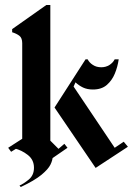

<svg xmlns="http://www.w3.org/2000/svg" viewBox="-20 -659 528 763"><path d="M62.5 84.2 57.5 78.3Q73.3 71.7 94.2 54.6Q115 37.5 115 7.5Q115 -24.2 90.4 -43.3Q65.8 -62.5 37.5 -69.2L127.5 -111.7Q149.2 -102.5 169.2 -83.3Q189.2 -64.2 189.2 -35.8Q189.2 -22.5 180.4 -4.6Q171.7 13.3 144.6 35.8Q117.5 58.3 62.5 84.2ZM144.2 0 56.7 -75.8 24.2 -55.8 12.5 -71.7 68.3 -107.5V-487.5Q68.3 -508.3 56.7 -517.1Q45 -525.8 28.3 -530.8V-543.3L164.2 -639.2H180V-100L212.5 -67.5L235.8 -87.5L248.3 -71.7ZM360 8.3 196.7 -231.7 320 -423.3H328.3Q335 -410 349.2 -400.8Q363.3 -391.7 382.5 -391.7Q400.8 -391.7 415 -400.8Q429.2 -410 435.8 -423.3H451.7Q447.5 -393.3 436.2 -366.2Q425 -339.2 404.2 -321.2Q383.3 -303.3 349.2 -303.3Q326.7 -303.3 310 -311.2Q293.3 -319.2 280 -331.7L272.5 -315L435.8 -71.7L471.7 -95.8L488.3 -75.8Z"/></svg>

Font: Manufacturing Consent
Style: Regular
Weight: 400
Version: Version 3.000; ttfautohint (v1.8.4.7-5d5b)